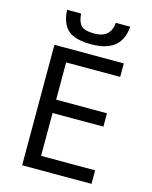

<svg xmlns="http://www.w3.org/2000/svg" viewBox="-134 -1012 868 1099"><g transform="rotate(15 300.0 -463.0)"><path d="M517.1 0H106V-713.9H517.1V-633.8H196.8V-413.1H498V-334H196.8V-80.1H517.1ZM498 -926.3Q488.3 -771 308.1 -771Q212.9 -771 170.9 -807.1Q128.9 -843.3 124 -926.3H207Q210.9 -876.5 231.4 -855.7Q252 -835 310.1 -835Q404.8 -835 413.1 -926.3Z"/></g></svg>

Font: Noto Mono
Style: Regular
Weight: 400
Designer: Monotype Design Team
Foundry: Monotype Imaging Inc.
Version: Version 1.00